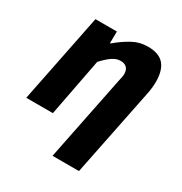

<svg xmlns="http://www.w3.org/2000/svg" viewBox="-163 -630 882 931"><g transform="rotate(30 278.5 -165.0)"><path d="M262 180 357 -291Q360 -306 362.5 -317Q365 -328 365 -337Q365 -360 353 -372Q341 -384 319 -384Q296 -384 274 -369.5Q252 -355 222 -323L160 0H11L111 -498H231L230 -433H234Q270 -464 311 -487Q352 -510 399 -510Q461 -510 489 -477.5Q517 -445 517 -381Q517 -365 515 -346.5Q513 -328 509 -310L410 180Z"/></g></svg>

Font: Source Sans 3 ExtraLight ExtraBold
Style: Italic
Weight: 800
Italic angle: -11°
Version: Version 3.052;hotconv 1.1.0;makeotfexe 2.6.0